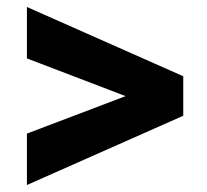

<svg xmlns="http://www.w3.org/2000/svg" viewBox="-20 -504 593 549"><path d="M504 -286V-173L57 25V-122L431 -264V-194L57 -337V-484Z"/></svg>

Font: Ysabeau Infant Black
Style: Regular
Weight: 900
Designer: Christian Thalmann (Catharsis Fonts)
Version: Version 2.001;gftools[0.9.30]; featfreeze: ss01,ss02,lnum